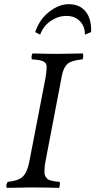

<svg xmlns="http://www.w3.org/2000/svg" viewBox="-20 -905 460 927"><path d="M279.8 -544.9 200.2 -128.9Q196.3 -109.4 195.3 -95Q194.3 -80.6 194.8 -70.1Q195.3 -59.6 200 -52.5Q204.6 -45.4 209.5 -41Q214.4 -36.6 224.6 -33.7Q234.9 -30.8 243.7 -29.5Q252.4 -28.3 268.1 -26.9Q270 -22.9 268.8 -12Q267.6 -1 265.1 2Q192.9 0 127.9 0Q97.2 0 13.2 2Q5.9 -8.3 17.1 -26.9Q67.9 -31.7 89.6 -52Q111.3 -72.3 121.1 -122.1L198.2 -521Q205.1 -555.7 205.1 -585Q205.1 -601.1 188.2 -608.9Q171.4 -616.7 133.8 -618.2Q130.9 -626.5 132.8 -635.5Q134.8 -644.5 137.2 -647Q203.6 -645 251 -645H263.2Q290 -645 379.9 -647Q382.8 -640.1 381.8 -630.6Q380.9 -621.1 377.9 -618.2Q326.2 -613.3 307.4 -597.9Q288.6 -582.5 279.8 -544.9ZM390.1 -737.8Q390.1 -777.8 365.7 -803Q341.3 -828.1 300.8 -828.1Q260.7 -828.1 225.3 -804.2Q189.9 -780.3 173.8 -737.8L149.9 -750Q170.4 -811.5 217.5 -848.1Q264.6 -884.8 312 -884.8Q365.2 -884.8 393.8 -848.9Q422.4 -813 419.9 -750Z"/></svg>

Font: Common Serif
Style: Italic
Weight: 400
Italic angle: -12°
Designer: Philipp H. Poll, Khaled Hosny
Foundry: Stefan Peev, Context Ltd.
Version: Version 1.026